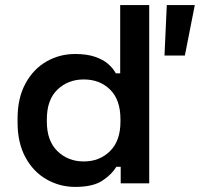

<svg xmlns="http://www.w3.org/2000/svg" viewBox="-20 -720 785 754"><path d="M275 14Q215 14 163 -15.5Q111 -45 80 -102Q49 -159 49 -239V-255Q49 -335 80 -392Q111 -449 162.5 -478.5Q214 -508 275 -508Q321 -508 353 -497Q385 -486 404.5 -469Q424 -452 435 -432H452V-700H566V0H454V-65H437Q419 -35 382 -10.5Q345 14 275 14ZM309 -86Q371 -86 412 -126.5Q453 -167 453 -242V-252Q453 -328 412.5 -368Q372 -408 309 -408Q247 -408 205.5 -368Q164 -328 164 -252V-242Q164 -167 205.5 -126.5Q247 -86 309 -86ZM626 -502 635 -700H745L706 -502Z"/></svg>

Font: Space Grotesk Light SemiBold
Style: Regular
Weight: 600
Version: Version 2.000